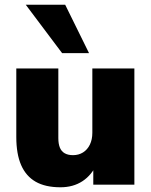

<svg xmlns="http://www.w3.org/2000/svg" viewBox="-20 -782 641 813"><path d="M236 11Q172 11 131 -12.5Q90 -36 69.5 -83Q49 -130 49 -202V-492H227V-197Q227 -173 233.5 -157Q240 -141 254 -133Q268 -125 289 -125Q313 -125 331.5 -136.5Q350 -148 360.5 -169.5Q371 -191 371 -220V-492H549V0H375V-90H391Q369 -41 329.5 -15Q290 11 236 11ZM243 -557 89 -762H256L357 -557Z"/></svg>

Font: Nunito Sans 12pt ExtraLight Black
Style: Regular
Weight: 900
Version: Version 3.101;gftools[0.9.27]